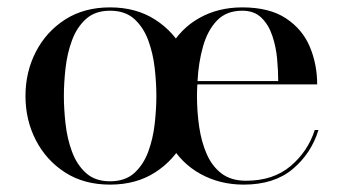

<svg xmlns="http://www.w3.org/2000/svg" viewBox="-20 -490 926 520"><path d="M49 -230Q49 -295 77 -349.5Q105 -404 156.2 -437Q207.5 -470 278 -470Q348.5 -470 400 -437Q451.5 -404 479.2 -349.5Q507 -295 507 -230Q507 -165 479.2 -110.5Q451.5 -56 400 -23Q348.5 10 278 10Q207.5 10 156.2 -23Q105 -56 77 -110.5Q49 -165 49 -230ZM153 -230Q153 -195 157.5 -154.8Q162 -114.5 175 -79.2Q188 -44 212.8 -21.5Q237.5 1 278 1Q319 1 343.8 -21.5Q368.5 -44 381.5 -79.2Q394.5 -114.5 399 -154.8Q403.5 -195 403.5 -230Q403.5 -265.5 399 -305.5Q394.5 -345.5 381.5 -380.8Q368.5 -416 343.8 -438.5Q319 -461 278 -461Q237.5 -461 212.8 -438.5Q188 -416 175 -380.8Q162 -345.5 157.5 -305.5Q153 -265.5 153 -230ZM842.5 -138Q823 -74.5 772.8 -32.2Q722.5 10 640 10Q575.5 10 523.2 -18.8Q471 -47.5 440.2 -101.2Q409.5 -155 409.5 -230Q409.5 -305 439 -358.8Q468.5 -412.5 519.8 -441.2Q571 -470 636 -470Q709.5 -470 754.2 -440.5Q799 -411 819 -363.5Q839 -316 839 -261.5H514.5Q513.5 -246 513.5 -230Q513.5 -187 519.5 -146.2Q525.5 -105.5 540 -72.5Q554.5 -39.5 580.2 -20Q606 -0.5 646.5 -0.5Q720 -0.5 767 -40.2Q814 -80 832.5 -138ZM636 -461Q593 -461 567.5 -434.2Q542 -407.5 529.8 -364Q517.5 -320.5 515 -270.5H733.5Q733.5 -298 730.5 -330.8Q727.5 -363.5 717.5 -393.2Q707.5 -423 688 -442Q668.5 -461 636 -461Z"/></svg>

Font: Bodoni* 24pt
Style: Regular
Weight: 400
Version: Version 2.3